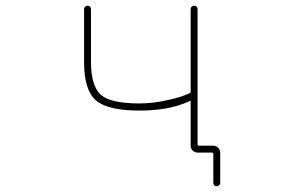

<svg xmlns="http://www.w3.org/2000/svg" viewBox="-20 -564 1040 679"><path d="M734.4 83V-19.5Q734.4 -24.4 729.5 -24.4H678.7Q668.9 -24.4 661.6 -31.2Q654.3 -38.1 654.3 -48.8V-204.1Q654.3 -209 650.4 -207L647.5 -205.1Q577.1 -172.9 473.6 -172.9Q361.3 -172.9 319.3 -209Q277.3 -245.1 277.3 -344.7V-532.2Q277.3 -537.1 281.2 -540.5Q285.2 -543.9 290 -543.9Q294.9 -543.9 298.3 -540.5Q301.8 -537.1 301.8 -532.2V-344.7Q301.8 -259.8 336.9 -228.5Q372.1 -198.2 473.6 -198.2Q521.5 -198.2 572.3 -210Q623 -220.7 650.4 -234.4Q654.3 -236.3 654.3 -241.2V-532.2Q654.3 -537.1 657.7 -540.5Q661.1 -543.9 666.5 -543.9Q671.9 -543.9 675.3 -540.5Q678.7 -537.1 678.7 -532.2V-52.7Q678.7 -48.8 683.6 -48.8H734.4Q744.1 -48.8 751.5 -41.5Q758.8 -34.2 758.8 -24.4V83Q758.8 87.9 754.9 91.3Q751 94.7 746.1 94.7Q741.2 94.7 737.8 91.3Q734.4 87.9 734.4 83Z"/></svg>

Font: Rounded Mgen+ 1mn thin
Style: Regular
Weight: 100
Designer: [Source Han Sans]
Ryoko NISHIZUKA  (kana & ideographs); Paul D. Hunt (Latin, Greek & Cyrillic); Wenlong ZHANG  (bopomofo
Version: Version 1.059.20150602